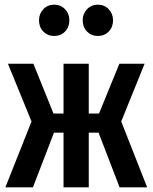

<svg xmlns="http://www.w3.org/2000/svg" viewBox="-20 -802 653 822"><path d="M499 -282 610 0H492L402 -234H360V0H252V-234H211L121 0H3L115 -282L14 -529H123L209 -316H252V-529H360V-316H404L491 -529H599ZM277 -715Q277 -686 258.5 -667Q240 -648 212 -648Q184 -648 165.5 -667Q147 -686 147 -715Q147 -743 165.5 -762.5Q184 -782 212 -782Q240 -782 258.5 -762.5Q277 -743 277 -715ZM464 -715Q464 -686 445.5 -667Q427 -648 399 -648Q371 -648 352.5 -667Q334 -686 334 -715Q334 -743 352.5 -762.5Q371 -782 399 -782Q427 -782 445.5 -762.5Q464 -743 464 -715Z"/></svg>

Font: Fira Sans Compressed Medium
Style: Regular
Weight: 500
Width: 1
Designer: bBox Type GmbH & Carrois Corporate GbR & Edenspiekermann AG
Foundry: bBox Type GmbH & Carrois Corporate GbR & Edenspiekermann AG
Version: Version 4.301